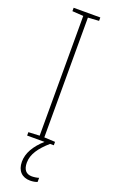

<svg xmlns="http://www.w3.org/2000/svg" viewBox="-178 -752 593 1008"><g transform="rotate(20 119.0 -248.5)"><path d="M92 134C92 86 123 44 173 0H194V-19L133 -22V-691L194 -695V-714H45V-695L107 -691V-22L45 -19V0H142C93 44 66 90 66 138C66 189 95 217 140 217C156 217 171 214 180 210V187C172 190 155 193 141 193C109 193 92 173 92 134Z"/></g></svg>

Font: Noto Sans Arabic UI Cn Th
Style: Regular
Weight: 100
Width: 3
Designer: Monotype Design Team, Nadine Chahine and Nizar Qandah
Foundry: Monotype Imaging Inc.
Version: Version 2.010